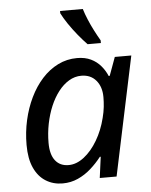

<svg xmlns="http://www.w3.org/2000/svg" viewBox="-54 -811 682 866"><g transform="rotate(-5 286.5 -378.0)"><path d="M194.8 9.8Q152.3 9.8 118.9 -11Q85.4 -31.7 66.4 -73.2Q47.4 -114.7 47.4 -177.2Q47.4 -234.9 59.6 -289.1Q71.8 -343.3 94.5 -390.1Q117.2 -437 149.2 -472.4Q181.2 -507.8 221.4 -527.8Q261.7 -547.9 308.1 -547.9Q344.2 -547.9 370.6 -535.2Q397 -522.5 415 -501.2Q433.1 -480 443.4 -455.1H448.2L478.5 -538.1H553.2L439.5 0H363.3L376 -95.2H372.1Q350.6 -67.4 323.7 -43.5Q296.9 -19.5 264.6 -4.9Q232.4 9.8 194.8 9.8ZM229 -70.3Q264.6 -70.3 298.8 -96.9Q333 -123.5 359.6 -168.5Q386.2 -213.4 399.9 -268.6Q406.7 -294.9 409.2 -317.9Q411.6 -340.8 411.6 -362.3Q411.6 -408.7 387.2 -437.7Q362.8 -466.8 320.3 -466.8Q290.5 -466.8 264.2 -450.9Q237.8 -435.1 216.3 -407.2Q194.8 -379.4 179.4 -343Q164.1 -306.6 155.5 -264.2Q147 -221.7 147 -177.7Q147 -125 168.5 -97.7Q189.9 -70.3 229 -70.3ZM361.3 -606Q342.3 -625.5 320.3 -652.3Q298.3 -679.2 279.5 -707Q260.7 -734.9 250.5 -755.9V-766.1H353.5Q360.8 -742.2 371.6 -716.6Q382.3 -690.9 395.3 -665.8Q408.2 -640.6 421.4 -618.2V-606Z"/></g></svg>

Font: Open Sans Medium
Style: Italic
Weight: 500
Italic angle: -12°
Designer: Monotype Design Team
Foundry: Monotype Imaging Inc.
Version: Version 3.000